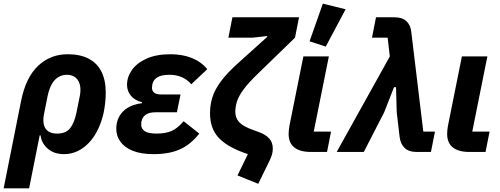

<svg xmlns="http://www.w3.org/2000/svg" viewBox="-62 -835 2749 1055"><path d="M-42 200 54 -281Q80 -410 147.5 -473.5Q215 -537 310 -537Q378 -537 424.5 -513Q471 -489 495 -442Q519 -395 519 -326Q519 -298 516 -270.5Q513 -243 508 -218Q497 -167 476.5 -124.5Q456 -82 427.5 -51.5Q399 -21 364 -4.5Q329 12 290 12Q235 12 200.5 -18Q166 -48 161 -91H156L98 200ZM252 -101Q299 -101 322.5 -129.5Q346 -158 358 -216L377 -310Q378 -315 379 -323Q380 -331 380 -341Q380 -366 371.5 -384.5Q363 -403 346.5 -413.5Q330 -424 305 -424Q279 -424 258 -411Q237 -398 222.5 -372.5Q208 -347 200 -309L179 -204Q174 -176 178.5 -152.5Q183 -129 201 -115Q219 -101 252 -101Z M947 -169 1033 -101Q987 -42 928 -15Q869 12 782 12Q713 12 667.5 -6.5Q622 -25 599.5 -56.5Q577 -88 577 -127Q577 -184 613 -221.5Q649 -259 718 -268L719 -273Q677 -284 656.5 -310Q636 -336 636 -369Q636 -412 663 -450.5Q690 -489 743.5 -513Q797 -537 875 -537Q940 -537 991.5 -516.5Q1043 -496 1077 -455L989 -372Q967 -398 937 -411Q907 -424 869 -424Q826 -424 804 -411Q782 -398 776 -375Q775 -369 774 -364Q773 -359 773 -353Q773 -336 785 -326Q797 -316 823 -316H930L910 -218H791Q759 -218 740 -205.5Q721 -193 716 -170Q715 -167 714.5 -162.5Q714 -158 714 -149Q714 -128 733 -114.5Q752 -101 798 -101Q848 -101 881 -115.5Q914 -130 947 -169Z M1193 -628 1215 -740H1581L1559 -628L1356 -431Q1304 -381 1277 -344.5Q1250 -308 1240.5 -278.5Q1231 -249 1231 -220Q1231 -187 1252.5 -163.5Q1274 -140 1331 -120L1356 -111Q1396 -97 1416.5 -75Q1437 -53 1437 -18Q1437 -2 1432.5 14Q1428 30 1419 48L1357 175L1243 129L1300 12L1275 3Q1180 -32 1136 -82Q1092 -132 1092 -213Q1092 -258 1105 -300Q1118 -342 1151 -387Q1184 -432 1245 -487L1406 -632L1407 -637L1326 -628Z M1757 -112 1735 0H1647Q1586 0 1555 -25Q1524 -50 1524 -99Q1524 -107 1525 -119Q1526 -131 1528 -142L1605 -525H1745L1662 -112ZM1837 -784 1728 -579 1639 -608 1712 -815Z M2080 -525 2068 -628H1982L2004 -740H2105Q2149 -740 2171.5 -718.5Q2194 -697 2198 -659L2264 -112H2328L2306 0H2227Q2184 0 2161.5 -22Q2139 -44 2134 -81L2118 -218L2114 -356H2103L2049 -218L1937 0H1788Z M2628 -112 2606 0H2518Q2457 0 2426 -25Q2395 -50 2395 -99Q2395 -107 2396 -119Q2397 -131 2399 -142L2476 -525H2616L2533 -112Z"/></svg>

Font: IBM Plex Sans
Style: Bold Italic
Weight: 700
Italic angle: -11.31°
Designer: Mike Abbink, Paul van der Laan, Pieter van Rosmalen
Foundry: Bold Monday
Version: Version 3.201